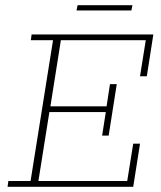

<svg xmlns="http://www.w3.org/2000/svg" viewBox="-20 -715 618 735"><path d="M9 0 12 -22H97L183 -561H98L101 -583H567L542 -423H516L538 -561H213L173 -308H388L401 -393H427L396 -196H371L385 -286H169L127 -22H467L490 -165H516L490 0ZM273 -675 277 -695H487L483 -675Z"/></svg>

Font: Rokkitt SemiBold Thin
Style: Italic
Weight: 250
Italic angle: -9°
Version: Version 3.103